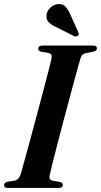

<svg xmlns="http://www.w3.org/2000/svg" viewBox="-20 -924 496 944"><path d="M224.5 -63.5Q218.5 -39.5 239 -35.5L275 -29.5Q289 -25.5 289 -15.5Q289 0 267.5 0H18.5Q0 0 0 -13.5Q0 -26 16 -30L52.5 -36Q73 -40 81.5 -66.5Q87.5 -88 99.8 -132Q112 -176 127.5 -233Q143 -290 159.2 -351.5Q175.5 -413 190.8 -470Q206 -527 217.2 -571Q228.5 -615 233.5 -636.5Q238 -659 218 -663.5L182 -670Q168 -674 168 -684.5Q168 -700 191.5 -700H438.5Q456.5 -700 456.5 -687Q456.5 -674.5 439.5 -670L401 -662.5Q390.5 -660 385 -654.5Q379.5 -649 375 -635Q368.5 -613 356 -567.2Q343.5 -521.5 327.8 -462.8Q312 -404 295.2 -341.2Q278.5 -278.5 263.8 -221.5Q249 -164.5 238.5 -122.5Q228 -80.5 224.5 -63.5ZM324 -856.5 365.5 -764.5Q369.5 -753.5 363 -748Q359.5 -745 354 -744.8Q348.5 -744.5 345 -746L255 -791.5Q232.5 -801.5 219 -815Q205.5 -828.5 209 -852Q210.5 -868.5 225.8 -884.5Q241 -900.5 263 -903.5Q285.5 -906.5 299.5 -893.5Q313.5 -880.5 324 -856.5Z"/></svg>

Font: Fraunces 72pt S000 SemiBold
Style: Italic
Weight: 600
Italic angle: -16°
Version: Version 1.000; ttfautohint (v1.8.3)